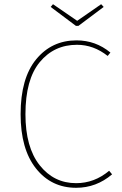

<svg xmlns="http://www.w3.org/2000/svg" viewBox="-20 -883 578 913"><path d="M344 -691Q435 -691 505 -633L492 -617Q425 -670 346 -670Q237 -670 169 -587.5Q101 -505 101 -340Q101 -183 168.5 -97.5Q236 -12 342 -12Q429 -12 499 -71L513 -54Q438 10 342 10Q224 10 151 -82Q78 -174 78 -340Q78 -511 152 -601Q226 -691 344 -691ZM473 -850 353 -760H341L221 -850L232 -863L347 -784L461 -863Z"/></svg>

Font: FiraSans
Style: Regular
Weight: 150
Designer: Carrois Corporate & Edenspiekermann AG
Foundry: Carrois Corporate GbR & Edenspiekermann AG
Version: Version 3.106;PS 003.106;hotconv 1.0.70;makeotf.lib2.5.58329